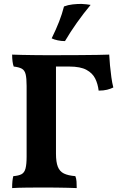

<svg xmlns="http://www.w3.org/2000/svg" viewBox="-20 -958 625 981"><path d="M42 3Q42 -18 43.5 -32.5Q45 -47 48 -58Q75 -60 90 -68Q105 -76 110.5 -97.5Q116 -119 116 -158V-519Q116 -558 111 -578.5Q106 -599 91.5 -607Q77 -615 50 -618Q46 -629 44 -644.5Q42 -660 42 -679Q63 -678 91.5 -677.5Q120 -677 152 -676.5Q184 -676 214 -676Q244 -676 266 -676V-173Q266 -130 275.5 -106Q285 -82 306.5 -71.5Q328 -61 365 -58Q370 -46 371 -30Q372 -14 372 3Q355 2 328 1.5Q301 1 271 0.5Q241 0 213 0Q168 0 119 0.5Q70 1 42 3ZM484 -495Q480 -529 466.5 -556.5Q453 -584 422 -601Q391 -618 334 -618H231L259 -676Q336 -676 389.5 -676.5Q443 -677 479 -677.5Q515 -678 538 -679Q539 -655 542 -624Q545 -593 549 -563.5Q553 -534 559 -511Q545 -504 527 -499.5Q509 -495 484 -495ZM312 -748Q293 -748 274.5 -752Q256 -756 244 -762Q267 -809 282 -847.5Q297 -886 307 -925Q328 -933 351 -935.5Q374 -938 396 -938Q409 -937 421.5 -936Q434 -935 443 -933Q407 -890 373 -842Q339 -794 312 -748Z"/></svg>

Font: Vollkorn
Style: Bold
Weight: 700
Designer: Friedrich Althausen
Foundry: Friedrich Althausen
Version: Version 5.000